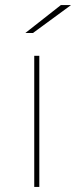

<svg xmlns="http://www.w3.org/2000/svg" viewBox="-20 -737 300 757"><path d="M115 -517H135V0H115ZM220 -717H260L110 -607H80Z"/></svg>

Font: iiserrat Thin
Style: Regular
Weight: 100
Designer: Akira Ohta
Foundry: Akira Ohta
Version: Version 1.200;Glyphs 3.3.1 (3343)